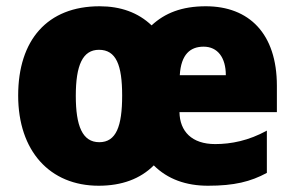

<svg xmlns="http://www.w3.org/2000/svg" viewBox="-20 -583 941 613"><path d="M637 -563C560 -563 506 -541 464 -502C421 -543 365 -563 298 -563C131 -563 38 -455 38 -278C38 -101 139 10 295 10C369 10 428 -12 471 -55C515 -11 574 10 644 10C728 10 780 -3 832 -31V-166C774 -134 718 -123 667 -123C592 -123 554 -164 553 -225H864V-309C864 -476 775 -563 637 -563ZM630 -434C675 -434 701 -399 701 -343H554C558 -410 588 -434 630 -434ZM296 -424C351 -424 370 -375 370 -278C370 -180 351 -129 297 -129C243 -129 222 -181 222 -277C222 -375 244 -424 296 -424Z"/></svg>

Font: Noto Sans Khmer SemiCondensed Black
Style: Regular
Weight: 900
Width: 4
Designer: Danh Hong and the Monotype Design Team
Foundry: Monotype Imaging Inc.
Version: Version 2.004